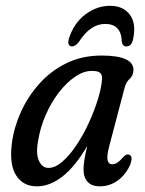

<svg xmlns="http://www.w3.org/2000/svg" viewBox="-20 -634 500 662"><path d="M357 -131.5Q347.5 -96 351 -81.8Q354.5 -67.5 366 -67.5Q375.5 -67.5 384.5 -73.2Q393.5 -79 406 -93.5Q415 -103.5 423.5 -101Q441 -97.5 428 -64Q411.5 -29 384 -10.2Q356.5 8.5 324.5 8.5Q296.5 8.5 282.2 -7Q268 -22.5 268 -50Q268 -63.5 270.8 -82Q273.5 -100.5 281 -131Q239.5 -60 195.8 -25.8Q152 8.5 107 8.5Q59.5 8.5 35.5 -29.5Q11.5 -67.5 21 -140.5Q28 -194.5 52 -247.8Q76 -301 115.5 -345.2Q155 -389.5 209 -416Q263 -442.5 330 -442.5Q443.5 -442.5 440 -390Q438.5 -372 427 -362Q415.5 -352 409.5 -331ZM111.5 -149Q103 -104.5 114.2 -79.8Q125.5 -55 147 -55Q170.5 -55 195.5 -77Q220.5 -99 244 -134.2Q267.5 -169.5 286.5 -211Q305.5 -252.5 317.8 -292.5Q330 -332.5 332 -362.5Q332.5 -376 325.2 -382.8Q318 -389.5 296.5 -389.5Q268.5 -389.5 239 -369.5Q209.5 -349.5 183.2 -315.5Q157 -281.5 138 -238.5Q119 -195.5 111.5 -149ZM342.5 -551.5Q291.5 -551.5 252 -489.5Q240 -474 228.5 -474Q220 -474 216.8 -481.2Q213.5 -488.5 218 -502Q234.5 -554 274 -584Q313.5 -614 359.5 -614Q405 -614 427.8 -583.2Q450.5 -552.5 439 -499.5Q434 -474 415.5 -474Q403 -474 400 -489.5Q398.5 -551.5 342.5 -551.5Z"/></svg>

Font: Fraunces 144pt S100
Style: Italic
Weight: 400
Italic angle: -16°
Version: Version 1.000; ttfautohint (v1.8.3)